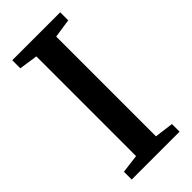

<svg xmlns="http://www.w3.org/2000/svg" viewBox="-236 -794 845 845"><g transform="rotate(-45 186.0 -371.5)"><path d="M124 -59.5V-680L37 -693V-743H335.5V-693L247.5 -680V-59L335.5 -47.5V0H37.5V-48.5Z"/></g></svg>

Font: Merriweather 36pt SemiBold
Style: Regular
Weight: 600
Version: Version 2.100